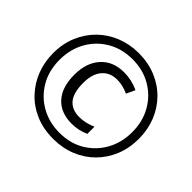

<svg xmlns="http://www.w3.org/2000/svg" viewBox="-166 -938 1162 1162"><g transform="rotate(45 415.0 -357.0)"><path d="M415 10Q330 10 262.5 -19Q195 -48 147 -99Q99 -150 73.5 -216Q48 -282 48 -357Q48 -439 76.5 -506Q105 -573 155 -622Q205 -671 272 -697.5Q339 -724 415 -724Q496 -724 563.5 -696Q631 -668 680 -618Q729 -568 755.5 -501Q782 -434 782 -357Q782 -277 754.5 -210Q727 -143 677.5 -93.5Q628 -44 561 -17Q494 10 415 10ZM415 -43Q508 -43 577.5 -85Q647 -127 686 -198Q725 -269 725 -357Q725 -448 684.5 -519Q644 -590 574 -630.5Q504 -671 415 -671Q323 -671 252.5 -629Q182 -587 143 -516Q104 -445 104 -357Q104 -263 145.5 -192.5Q187 -122 257.5 -82.5Q328 -43 415 -43ZM429 -134Q335 -134 283 -191.5Q231 -249 231 -355Q231 -458 285.5 -518.5Q340 -579 434 -579Q500 -579 559 -551L533 -495Q484 -518 436 -518Q375 -518 339.5 -476.5Q304 -435 304 -358Q304 -274 337 -234.5Q370 -195 434 -195Q485 -195 540 -219V-158Q488 -134 429 -134Z"/></g></svg>

Font: Noto Sans Sinhala ExtraCondensed
Style: Regular
Weight: 400
Width: 2
Designer: Jelle Bosma - Monotype Design Team
Foundry: Monotype Imaging Inc.
Version: Version 2.006; ttfautohint (v1.8.4.7-5d5b)